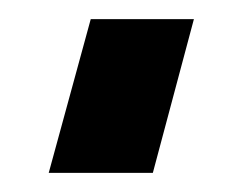

<svg xmlns="http://www.w3.org/2000/svg" viewBox="-20 -36 253 201"><path d="M31 145 75 -16H183L140 145Z"/></svg>

Font: Orbitron Medium
Style: Regular
Weight: 500
Designer: Matt McInerney
Foundry: The League of Moveable Type
Version: Version 2.001